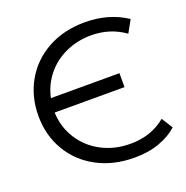

<svg xmlns="http://www.w3.org/2000/svg" viewBox="-128 -829 930 958"><g transform="rotate(-20 336.5 -350.0)"><path d="M656 -67Q619 -33 561 -11.5Q503 10 427 10Q316 10 229.5 -36Q143 -82 94.5 -164Q46 -246 46 -349Q46 -452 93.5 -534.5Q141 -617 226.5 -663.5Q312 -710 422 -710Q549 -710 644 -647L608 -582Q530 -638 430 -638Q357 -638 294.5 -609.5Q232 -581 190.5 -529.5Q149 -478 135 -412H499V-338H128Q131 -260 171 -197Q211 -134 279 -98Q347 -62 432 -62Q542 -62 619 -126Z"/></g></svg>

Font: Tilda Sans
Style: Regular
Weight: 400
Designer: ParaType Ltd
Foundry: ParaType Ltd
Version: Version 1.002W